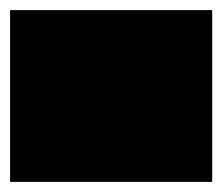

<svg xmlns="http://www.w3.org/2000/svg" viewBox="-20 -360 440 380"><path d="M0 0H400V-340H0ZM0 0Q0 0 0 0Q0 0 0 0Q0 0 0 0Q0 0 0 0Q0 0 0 0Q0 0 0 0H400Q400 0 400 0Q400 0 400 0Q400 0 400 0Q400 0 400 0Q400 0 400 0Q400 0 400 0ZM0 -340Q0 -340 0 -340Q0 -340 0 -340Q0 -340 0 -340Q0 -340 0 -340Q0 -340 0 -340Q0 -340 0 -340H400Q400 -340 400 -340Q400 -340 400 -340Q400 -340 400 -340Q400 -340 400 -340Q400 -340 400 -340Q400 -340 400 -340Z"/></svg>

Font: Wavefont
Style: Regular
Weight: 400
Monospace: yes
Version: Version 3.003